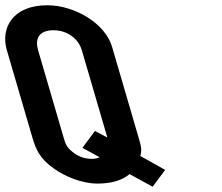

<svg xmlns="http://www.w3.org/2000/svg" viewBox="-179 -693 845 730"><path d="M191.6 5C244.1 5 284.8 -7 313.6 -31L401.4 17L448.9 -47L354.6 -100C361 -122.3 358 -135.7 347.9 -170L247.1 -515C220.7 -605.1 103.8 -673 0.9 -673C-130.9 -673 -177.6 -586.6 -152.9 -502L-55.8 -170C-42.4 -124.2 -27.1 -89 26.2 -52C68.8 -21.4 133.3 5 191.6 5ZM181.9 -195 134.3 -131 199.9 -95C190.2 -91 180.8 -89 171.6 -89C140.5 -89 118.3 -98.5 97.1 -115C73.2 -133.7 69 -149.4 62.9 -170L-34.1 -502C-45.1 -539.6 -37 -578 24.9 -578C76.1 -578 119.1 -546.4 132.1 -502L229.2 -170Z"/></svg>

Font: Din Kursivschrift
Style: BreitLeft
Weight: 400
Version: Version 1.089